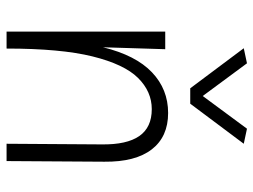

<svg xmlns="http://www.w3.org/2000/svg" viewBox="-116 -674 790 599"><g transform="rotate(90 279.5 -375.0)"><path d="M79 0V-495H134L128 -301Q153 -403 206 -453.5Q259 -504 333 -504Q407 -504 446.5 -453Q486 -402 485 -305L483 0H429L431 -297Q432 -375 405 -414Q378 -453 321 -453Q266 -453 223.5 -410Q181 -367 156.5 -268Q132 -169 132 0ZM256 -573 131 -740 178 -750 280 -612 382 -750 429 -740 304 -573Z"/></g></svg>

Font: Livvic Light
Style: Regular
Weight: 300
Designer: Jacques Le Bailly, Baron von Fonthausen
Version: Version 1.001; ttfautohint (v1.8.2)